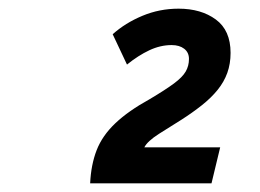

<svg xmlns="http://www.w3.org/2000/svg" viewBox="-20 -849 600 443"><path d="M188 -426Q190 -469 203 -502.5Q216 -536 246 -564.5Q276 -593 325 -620Q362 -642 381.5 -656.5Q401 -671 408.5 -684Q416 -697 416 -713Q416 -728 405 -736.5Q394 -745 376 -745Q350 -745 324.5 -733Q299 -721 273 -700L240 -770Q269 -796 308.5 -812.5Q348 -829 392 -829Q444 -829 478 -804Q512 -779 512 -727Q512 -702 504.5 -681Q497 -660 482 -641.5Q467 -623 445.5 -606Q424 -589 399 -573Q373 -557 346.5 -540Q320 -523 313 -509H488L468 -426Z"/></svg>

Font: Ubuntu Sans Mono SemiBold
Style: Italic
Weight: 600
Italic angle: -13.5°
Monospace: yes
Designer: Dalton Maag Ltd
Foundry: Dalton Maag Ltd
Version: Version 1.006